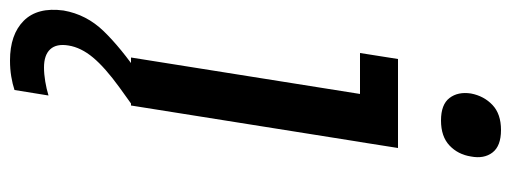

<svg xmlns="http://www.w3.org/2000/svg" viewBox="-375 -441 1022 384"><g transform="rotate(90 136.0 -249.0)"><path d="M155 0H59L144 -534H240ZM228 -458H50L62 -534H240ZM185 -620Q153 -620 140 -637Q127 -654 131 -680Q136 -706 154 -723Q172 -740 204 -740Q236 -740 249 -723Q262 -706 257 -680Q253 -654 235 -637Q217 -620 185 -620ZM65 242Q13 242 -14.5 214.5Q-42 187 -35 135Q-27 89 6.5 54.5Q40 20 94 -17L126 -40L151 0L119 23Q79 52 59 76Q39 100 35 125Q31 149 42.5 161.5Q54 174 79 174Q92 174 107 171.5Q122 169 135 165L124 233Q112 237 97 239.5Q82 242 65 242Z"/></g></svg>

Font: Sora Variable Italic
Style: Regular
Weight: 400
Designer: Jonathan Barnbrook, Julián Moncada
Foundry: Barnbrook Fonts
Version: Version 2.000